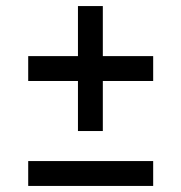

<svg xmlns="http://www.w3.org/2000/svg" viewBox="-20 -613 598 633"><path d="M237 -181V-346H73V-428H237V-593H319V-428H485V-346H319V-181ZM73 0V-82H485V0Z"/></svg>

Font: Saira SemiExpanded Medium
Style: Regular
Weight: 500
Width: 6
Designer: Hector Gatti with collaboration of the Omnibus-Type team
Foundry: Omnibus-Type
Version: Version 1.101